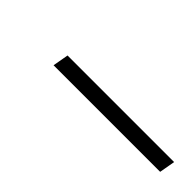

<svg xmlns="http://www.w3.org/2000/svg" viewBox="42 -882 502 502"><g transform="rotate(45 293.0 -631.0)"><path d="M157.7 -609.4 165.5 -653.3H559.6L551.8 -609.4Z"/></g></svg>

Font: Cascadia Mono NF ExtraLight
Style: Italic
Weight: 200
Italic angle: -10°
Monospace: yes
Designer: Aaron Bell
Foundry: Saja Typeworks
Version: Version 2404.023; ttfautohint (v1.8.4)